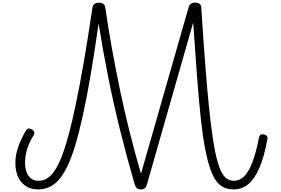

<svg xmlns="http://www.w3.org/2000/svg" viewBox="-20 -1435 2157 1472"><path d="M272 17Q192 17 145 -37.5Q98 -92 98 -186Q98 -227 107.5 -267Q117 -307 135 -348.5Q153 -390 178 -433Q187 -448 199 -449.5Q211 -451 225 -442Q240 -433 242.5 -422Q245 -411 238 -398Q215 -362 200.5 -327Q186 -292 179 -258Q172 -224 172 -188Q172 -124 199 -86.5Q226 -49 275 -49Q309 -49 339.5 -66.5Q370 -84 398 -125Q426 -166 453 -234.5Q480 -303 507 -404Q534 -505 563 -644.5Q592 -784 623.5 -966Q655 -1148 689 -1378Q693 -1396 704.5 -1405Q716 -1414 739 -1414Q760 -1414 772 -1405.5Q784 -1397 787 -1378Q810 -1219 838.5 -1061.5Q867 -904 900 -745.5Q933 -587 973 -427Q1013 -267 1061 -103L1426 -1379Q1432 -1398 1444 -1406.5Q1456 -1415 1474 -1415Q1497 -1415 1509.5 -1406Q1522 -1397 1523 -1378Q1539 -1131 1553.5 -941.5Q1568 -752 1582.5 -611.5Q1597 -471 1612 -372Q1627 -273 1644 -210Q1661 -147 1680.5 -111.5Q1700 -76 1723.5 -62.5Q1747 -49 1774 -49Q1818 -49 1852.5 -83.5Q1887 -118 1915 -191Q1943 -264 1965 -378Q1968 -394 1976 -400.5Q1984 -407 2000 -405Q2017 -403 2025 -393.5Q2033 -384 2030 -367Q2005 -232 1968.5 -147.5Q1932 -63 1883.5 -23Q1835 17 1771 17Q1732 17 1699.5 3.5Q1667 -10 1640.5 -44Q1614 -78 1592.5 -139Q1571 -200 1552.5 -295.5Q1534 -391 1519.5 -526Q1505 -661 1491 -843Q1477 -1025 1461 -1262L1107 -23Q1102 -1 1090.5 8Q1079 17 1060 17Q1040 17 1029.5 8Q1019 -1 1012 -23Q951 -234 900 -440Q849 -646 808.5 -849Q768 -1052 736 -1255Q704 -1031 674 -855.5Q644 -680 614.5 -546.5Q585 -413 555.5 -316.5Q526 -220 494.5 -156Q463 -92 428.5 -54Q394 -16 355 0.5Q316 17 272 17Z"/></svg>

Font: Playwrite BE WAL Light
Style: Regular
Weight: 300
Version: Version 1.002